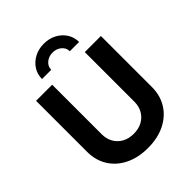

<svg xmlns="http://www.w3.org/2000/svg" viewBox="-263 -1101 1258 1258"><g transform="rotate(-45 366.0 -472.5)"><path d="M366 10.1Q275.8 10.1 208.2 -23.2Q140.5 -56.5 103.1 -116.2Q65.7 -176 65.7 -255.2V-727.5H214.9V-267.5Q214.9 -225 233.8 -192.2Q252.6 -159.3 286.5 -140.5Q320.4 -121.7 366 -121.7Q411.8 -121.7 445.7 -140.5Q479.6 -159.3 498.3 -192.2Q517.1 -225 517.1 -267.5V-727.5H666.3V-255.2Q666.3 -176 628.7 -116.2Q591.2 -56.5 523.7 -23.2Q456.1 10.1 366 10.1ZM366 -956.4Q415.3 -956.4 454 -935.7Q492.6 -915.1 515.2 -879.9Q537.8 -844.7 537.8 -800.8H451.8Q451.8 -832.9 426.5 -853.9Q401.2 -874.9 365.8 -874.9Q330.4 -874.9 305 -853.9Q279.6 -832.9 279.6 -800.8H194.1Q194.1 -844.7 216.6 -879.9Q239.2 -915.1 278.1 -935.7Q316.9 -956.4 366 -956.4Z"/></g></svg>

Font: Adwaita Sans
Style: Regular
Weight: 400
Designer: Rasmus Andersson
Foundry: rsms
Version: Version 4.001;git-9221beed3